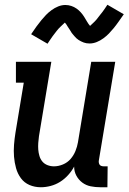

<svg xmlns="http://www.w3.org/2000/svg" viewBox="-20 -780 541 808"><path d="M152 8Q126 8 104 -1.5Q82 -11 68 -30Q54 -49 47.5 -72.5Q41 -96 39 -120.5Q37 -145 39 -170.5Q41 -196 45 -221L80 -432H47V-520H196L144 -207Q142 -193 141 -178.5Q140 -164 141 -150.5Q142 -137 146 -123.5Q150 -110 158.5 -100Q167 -90 180 -85Q193 -80 207 -80Q226 -80 245 -88Q264 -96 277 -111Q290 -126 297.5 -144.5Q305 -163 308 -181L364 -520H465L396 -105Q395 -100 396 -95Q397 -90 399.5 -86.5Q402 -83 407 -81.5Q412 -80 417 -80H433L432 8H402Q381 8 361.5 4Q342 0 326.5 -11.5Q311 -23 301.5 -40.5Q292 -58 292 -79Q282 -60 266.5 -43Q251 -26 232.5 -14.5Q214 -3 193 2.5Q172 8 152 8ZM180 -596 111 -636Q123 -654 133.5 -668.5Q144 -683 154 -695Q164 -707 173.5 -717Q183 -727 196.5 -737Q210 -747 225 -753Q240 -759 255 -759Q268 -759 280 -755Q292 -751 302 -744Q312 -737 320 -728Q328 -719 334 -709.5Q340 -700 346 -689.5Q352 -679 359 -671Q362 -674 368 -679.5Q374 -685 377.5 -688.5Q381 -692 385 -696.5Q389 -701 392.5 -706Q396 -711 401 -717Q406 -723 411 -729.5Q416 -736 421 -743.5Q426 -751 432 -760L501 -720Q489 -703 478.5 -688Q468 -673 458 -661Q448 -649 438.5 -639Q429 -629 415.5 -619Q402 -609 387 -603Q372 -597 357 -597Q350 -597 344 -598Q338 -599 332.5 -601Q327 -603 321 -606Q315 -609 310.5 -612Q306 -615 301.5 -619Q297 -623 293 -628Q289 -633 285 -637.5Q281 -642 278.5 -647Q276 -652 272.5 -656.5Q269 -661 265.5 -667Q262 -673 259 -677.5Q256 -682 253 -685Q250 -682 244 -676.5Q238 -671 234.5 -667.5Q231 -664 227 -660Q223 -656 219 -650.5Q215 -645 210.5 -639.5Q206 -634 201 -627Q196 -620 191 -612.5Q186 -605 180 -596Z"/></svg>

Font: Iosevka Curly Slab Semibold
Style: Italic
Weight: 600
Italic angle: -9°
Monospace: yes
Designer: Belleve Invis
Foundry: Belleve Invis
Version: Version 22.1.2; ttfautohint (v1.8.4)